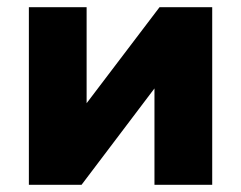

<svg xmlns="http://www.w3.org/2000/svg" viewBox="-20 -512 668 532"><path d="M60 0V-492H220V-226L422 -492H568V0H408V-267L206 0Z"/></svg>

Font: Nunito Sans Black
Style: Regular
Weight: 900
Designer: Vernon Adams
Foundry: Vernon Adams
Version: Version 3.006; ttfautohint (v1.8.3)